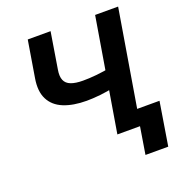

<svg xmlns="http://www.w3.org/2000/svg" viewBox="-157 -859 1088 1165"><g transform="rotate(-20 387.5 -276.5)"><path d="M151.4 -727.5H298.8L260.7 -493.2Q253.4 -451.2 264.2 -425.8Q274.9 -400.4 304.4 -389.2Q334 -377.9 381.8 -377.9Q398.9 -377.9 422.4 -378.9Q445.8 -379.9 470.9 -382.6Q496.1 -385.3 518.6 -388.7Q541 -392.1 556.6 -396.5L536.6 -275.9Q520.5 -271 497.6 -267.1Q474.6 -263.2 449.7 -260.5Q424.8 -257.8 401.6 -256.6Q378.4 -255.4 361.3 -255.4Q273.9 -255.4 213.1 -280.3Q152.3 -305.2 125.5 -357.9Q98.6 -410.6 112.8 -493.2ZM586.4 -727.5H734.9L613.8 0H465.3ZM775.4 -104.5 730 175.3H583L628.4 -104.5Z"/></g></svg>

Font: Inter Tight
Style: Bold Italic
Weight: 700
Italic angle: -9.39999°
Designer: Rasmus Andersson
Foundry: rsms
Version: Version 3.004